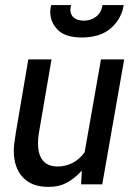

<svg xmlns="http://www.w3.org/2000/svg" viewBox="-20 -723 534 753"><path d="M170 10Q105 10 69.5 -27.5Q34 -65 34 -134Q34 -143 36 -160Q38 -177 42 -202L91 -490H182L135 -216Q131 -194 130 -182Q129 -170 129 -162Q129 -70 207 -70Q236 -70 263.5 -83.5Q291 -97 312 -126L376 -490H467L381 0H298L301 -54Q276 -26 244.5 -8Q213 10 170 10ZM301 -576Q236 -576 206.5 -606Q177 -636 177 -677Q177 -691 181 -703H259Q258 -699 257 -694.5Q256 -690 256 -686Q256 -664 270.5 -653Q285 -642 309 -642Q335 -642 356 -657Q377 -672 382 -703H465Q457 -650 415.5 -613Q374 -576 301 -576Z"/></svg>

Font: Cabin VF Beta
Style: Italic
Weight: 400
Italic angle: -7°
Designer: Pablo Impallari
Foundry: Pablo Impallari. http://www.impallari.com Igino Marini. http://www.ikern.com
Version: Version 2.300